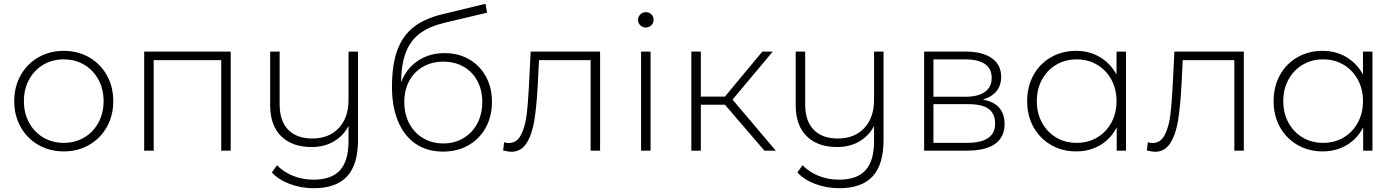

<svg xmlns="http://www.w3.org/2000/svg" viewBox="-20 -794 7359 1012"><path d="M55 -261Q55 -337 89 -397.5Q123 -458 182.5 -492Q242 -526 316 -526Q390 -526 449.5 -492Q509 -458 543 -397.5Q577 -337 577 -261Q577 -185 543 -124.5Q509 -64 449.5 -30Q390 4 316 4Q242 4 182.5 -30Q123 -64 89 -124.5Q55 -185 55 -261ZM526 -261Q526 -325 498.5 -375Q471 -425 423.5 -453Q376 -481 316 -481Q256 -481 208.5 -453Q161 -425 133.5 -375Q106 -325 106 -261Q106 -197 133.5 -147Q161 -97 208.5 -69Q256 -41 316 -41Q376 -41 423.5 -69Q471 -97 498.5 -147Q526 -197 526 -261Z M1196 -522V0H1146V-477H790V0H740V-522Z M1867 -522V-56Q1867 74 1809 136Q1751 198 1634 198Q1567 198 1508 176Q1449 154 1413 115L1440 77Q1475 113 1525 133Q1575 153 1632 153Q1727 153 1772 103.5Q1817 54 1817 -50V-130Q1790 -78 1739.5 -48.5Q1689 -19 1622 -19Q1520 -19 1462 -76Q1404 -133 1404 -240V-522H1454V-244Q1454 -156 1499 -110Q1544 -64 1626 -64Q1714 -64 1765.5 -119Q1817 -174 1817 -267V-522Z M2573 -257Q2573 -181 2540.5 -121.5Q2508 -62 2449.5 -28.5Q2391 5 2316 5Q2230 5 2169.5 -37Q2109 -79 2077.5 -156Q2046 -233 2046 -336Q2046 -453 2074.5 -530Q2103 -607 2160.5 -651.5Q2218 -696 2308 -718L2539 -774L2547 -727L2327 -675Q2246 -656 2195.5 -619.5Q2145 -583 2120 -520Q2095 -457 2094 -359Q2120 -431 2181 -472.5Q2242 -514 2323 -514Q2396 -514 2452.5 -481.5Q2509 -449 2541 -391Q2573 -333 2573 -257ZM2522 -256Q2522 -319 2496 -367.5Q2470 -416 2423.5 -442.5Q2377 -469 2317 -469Q2257 -469 2210 -442.5Q2163 -416 2137 -367.5Q2111 -319 2111 -256Q2111 -193 2137 -143.5Q2163 -94 2210 -66Q2257 -38 2317 -38Q2376 -38 2423 -66Q2470 -94 2496 -143.5Q2522 -193 2522 -256Z M3143 -522V0H3093V-477H2821L2814 -338Q2808 -230 2796 -157Q2784 -84 2755 -39Q2726 6 2675 6Q2660 6 2632 -1L2637 -44Q2653 -40 2661 -40Q2703 -40 2725 -81Q2747 -122 2755 -183Q2763 -244 2768 -342L2777 -522Z M3359 -522H3409V0H3359ZM3343 -689Q3343 -706 3355 -718Q3367 -730 3384 -730Q3401 -730 3413 -718.5Q3425 -707 3425 -690Q3425 -673 3413 -661Q3401 -649 3384 -649Q3367 -649 3355 -660.5Q3343 -672 3343 -689Z M3801 -242H3674V0H3624V-522H3674V-285H3801L3998 -522H4053L3841 -269L4069 0H4009Z M4637 -522V-56Q4637 74 4579 136Q4521 198 4404 198Q4337 198 4278 176Q4219 154 4183 115L4210 77Q4245 113 4295 133Q4345 153 4402 153Q4497 153 4542 103.5Q4587 54 4587 -50V-130Q4560 -78 4509.5 -48.5Q4459 -19 4392 -19Q4290 -19 4232 -76Q4174 -133 4174 -240V-522H4224V-244Q4224 -156 4269 -110Q4314 -64 4396 -64Q4484 -64 4535.5 -119Q4587 -174 4587 -267V-522Z M5275 -140Q5275 -72 5225.5 -36Q5176 0 5077 0H4851V-522H5071Q5158 -522 5207.5 -487.5Q5257 -453 5257 -389Q5257 -343 5231.5 -312.5Q5206 -282 5160 -269Q5275 -249 5275 -140ZM4900 -284H5068Q5135 -284 5171 -309.5Q5207 -335 5207 -383Q5207 -432 5171.5 -456.5Q5136 -481 5068 -481H4900ZM5225 -142Q5225 -195 5191 -220Q5157 -245 5084 -245H4900V-41H5076Q5225 -41 5225 -142Z M5915 -522V0H5866V-123Q5835 -62 5779 -29Q5723 4 5652 4Q5579 4 5520 -30Q5461 -64 5427.5 -124Q5394 -184 5394 -261Q5394 -338 5427.5 -398.5Q5461 -459 5520 -492.5Q5579 -526 5652 -526Q5722 -526 5777.5 -493Q5833 -460 5865 -401V-522ZM5865 -261Q5865 -325 5837.5 -375Q5810 -425 5762.5 -453Q5715 -481 5655 -481Q5595 -481 5547.5 -453Q5500 -425 5472.5 -375Q5445 -325 5445 -261Q5445 -197 5472.5 -147Q5500 -97 5547.5 -69Q5595 -41 5655 -41Q5715 -41 5762.5 -69Q5810 -97 5837.5 -147Q5865 -197 5865 -261Z M6536 -522V0H6486V-477H6214L6207 -338Q6201 -230 6189 -157Q6177 -84 6148 -39Q6119 6 6068 6Q6053 6 6025 -1L6030 -44Q6046 -40 6054 -40Q6096 -40 6118 -81Q6140 -122 6148 -183Q6156 -244 6161 -342L6170 -522Z M7214 -522V0H7165V-123Q7134 -62 7078 -29Q7022 4 6951 4Q6878 4 6819 -30Q6760 -64 6726.5 -124Q6693 -184 6693 -261Q6693 -338 6726.5 -398.5Q6760 -459 6819 -492.5Q6878 -526 6951 -526Q7021 -526 7076.5 -493Q7132 -460 7164 -401V-522ZM7164 -261Q7164 -325 7136.5 -375Q7109 -425 7061.5 -453Q7014 -481 6954 -481Q6894 -481 6846.5 -453Q6799 -425 6771.5 -375Q6744 -325 6744 -261Q6744 -197 6771.5 -147Q6799 -97 6846.5 -69Q6894 -41 6954 -41Q7014 -41 7061.5 -69Q7109 -97 7136.5 -147Q7164 -197 7164 -261Z"/></svg>

Font: Montserrat Alternates Light
Style: Regular
Weight: 300
Designer: Julieta Ulanovsky
Foundry: Julieta Ulanovsky
Version: Version 7.200